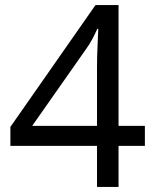

<svg xmlns="http://www.w3.org/2000/svg" viewBox="-20 -738 612 758"><path d="M552 -162H448V0H363V-162H21V-237L357 -718H448V-241H552ZM363 -466Q363 -518 365 -554.5Q367 -591 368 -624H364Q356 -605 344 -583Q332 -561 321 -546L107 -241H363Z"/></svg>

Font: Noto Sans Tifinagh Tawellemmet
Style: Regular
Weight: 400
Designer: JamraPatel
Foundry: JamraPatel LLC
Version: Version 2.006; ttfautohint (v1.8.4.7-5d5b)